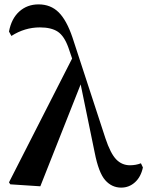

<svg xmlns="http://www.w3.org/2000/svg" viewBox="-20 -840 672 876"><path d="M623 -95 632 -76Q623 -33 596 -8.5Q569 16 533 16Q490 16 460 -18Q430 -52 412 -144L348 -455L164 10L27 1L21 -8L309 -573L292 -623Q273 -676 243.5 -695.5Q214 -715 162 -715Q93 -715 32 -676L21 -696Q32 -755 68 -787.5Q104 -820 156 -820Q211 -820 247.5 -784Q284 -748 311 -668L461 -209Q484 -140 510 -113Q536 -86 573 -86Q600 -86 623 -95Z"/></svg>

Font: Swei Spring CJKtc
Style: Bold
Weight: 700
Version: Version 1.021